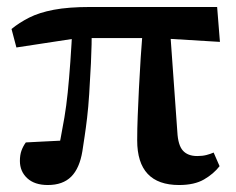

<svg xmlns="http://www.w3.org/2000/svg" viewBox="-20 -516 675 550"><path d="M117 14Q79 14 58 -5.5Q37 -25 37 -55Q37 -72 41.5 -84.5Q46 -97 54 -108Q77 -109 102 -110.5Q127 -112 152.5 -113Q178 -114 202 -114L142 -65Q148 -91 153.5 -119Q159 -147 164.5 -179.5Q170 -212 174 -251Q178 -290 181.5 -339Q185 -388 188 -449H243Q243 -385 240.5 -335Q238 -285 235.5 -246.5Q233 -208 229.5 -178.5Q226 -149 222.5 -126Q219 -103 216 -83Q208 -34 184 -10Q160 14 117 14ZM27 -380 13 -433Q35 -451 63.5 -465.5Q92 -480 134 -488Q176 -496 239 -496H602L610 -396L429 -407H204ZM493 14Q433 14 403 -18Q373 -50 373 -114Q373 -147 374.5 -184Q376 -221 378 -262.5Q380 -304 383 -350Q386 -396 390 -446H466L488 -138Q490 -100 504 -84.5Q518 -69 545 -69Q560 -69 571.5 -72Q583 -75 592 -79L609 -40Q592 -18 564.5 -2Q537 14 493 14Z"/></svg>

Font: Source Serif 4 SemiBold
Style: Regular
Weight: 600
Designer: Frank Grießhammer
Foundry: Adobe Systems Incorporated
Version: Version 4.004;hotconv 1.0.116;makeotfexe 2.5.65601